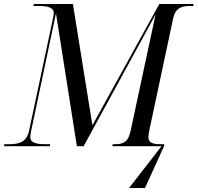

<svg xmlns="http://www.w3.org/2000/svg" viewBox="-41 -734 992 964"><path d="M-21 0H209L211 -10H189C143 -10 111 -16 111 -46C111 -52 113 -65 115 -75L240 -667L345 0H379L740 -661L615 -78C603 -18 575 -10 535 -10H525L523 0H770L607 210H687L783 -1V-10H767C730 -10 704 -15 704 -46C704 -53 706 -68 709 -81L828 -640C840 -696 872 -704 914 -704H929L931 -714H759L423 -105L325 -714H129L127 -704H149C196 -704 229 -698 229 -668C229 -661 226 -647 223 -632L104 -73C90 -18 51 -10 3 -10H-19Z"/></svg>

Font: Noto Serif Display SemiCondensed
Style: Italic
Weight: 400
Width: 4
Italic angle: -12°
Designer: Monotype Design Team
Foundry: Monotype Imaging Inc.
Version: Version 2.009